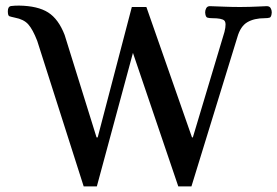

<svg xmlns="http://www.w3.org/2000/svg" viewBox="-20 -656 991 686"><path d="M279 10 113 -510Q97 -551 81 -569Q65 -587 33 -593Q19 -596 13.5 -598Q8 -600 8 -616Q8 -633 20 -634.5Q32 -636 48 -636Q115 -635 152 -611.5Q189 -588 211 -531L325 -165H329L451 -631H503L666 -165H669L782 -542Q790 -574 781.5 -582.5Q773 -591 738 -591Q728 -591 721 -593Q714 -595 713 -612Q713 -620 717 -627Q721 -634 730 -634Q762 -633 785.5 -632Q809 -631 839 -631Q859 -631 872 -631.5Q885 -632 898.5 -632.5Q912 -633 933 -634Q943 -634 947 -627Q951 -620 951 -612Q950 -595 943.5 -593Q937 -591 926 -591Q888 -591 863.5 -576.5Q839 -562 828 -523L664 10H617L455 -467L326 10Z"/></svg>

Font: Alice
Style: Regular
Weight: 400
Designer: Ksenia Yerulevich
Foundry: Cyreal (http://www.cyreal.org/)
Version: Version 2.003; ttfautohint (v1.8.3)